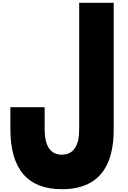

<svg xmlns="http://www.w3.org/2000/svg" viewBox="-20 -1028 925 1390"><path d="M803.2 -1007.8V-94.2Q803.2 -44.9 798.8 -2Q762.2 341.8 428.2 341.8Q55.2 341.8 55.2 -94.2V-252H303.2V-94.2Q303.2 91.8 428.2 91.8Q516.1 91.8 543 -2L544.9 -7.8L546.9 -14.2Q553.2 -48.8 553.2 -94.2V-1007.8Z"/></svg>

Font: DimaBlue
Style: Bold
Weight: 700
Designer: R.Balvardi
Foundry: Dima Software Group
Version: Version 1.00;February 3, 2019;FontCreator 11.5.0.2427 64-bit